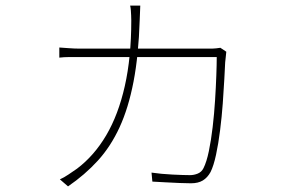

<svg xmlns="http://www.w3.org/2000/svg" viewBox="-20 -617 1040 683"><path d="M479 -597Q478 -582 478 -572Q478 -562 477 -547Q473 -420 455 -326.5Q437 -233 405.5 -164.5Q374 -96 328 -45.5Q282 5 222 46L193 21Q207 15 224 3.5Q241 -8 254 -17Q315 -63 358 -136Q401 -209 424 -311Q447 -413 447 -544Q447 -554 446.5 -562.5Q446 -571 445.5 -579.5Q445 -588 443 -597ZM785 -433Q784 -423 783 -413.5Q782 -404 781 -395Q780 -375 778 -336Q776 -297 772.5 -249.5Q769 -202 763 -154Q757 -106 748.5 -66.5Q740 -27 729 -5Q718 15 701.5 25Q685 35 659 35Q644 35 619 34Q594 33 567.5 31.5Q541 30 522 29L519 -3Q553 2 593.5 4Q634 6 656 6Q670 6 683.5 0.5Q697 -5 704 -19Q715 -41 723 -79.5Q731 -118 736.5 -165Q742 -212 745 -259.5Q748 -307 749.5 -348Q751 -389 751 -414H269Q242 -414 225 -414Q208 -414 191 -412V-448Q208 -447 226.5 -445.5Q245 -444 268 -444H723Q740 -444 748.5 -445Q757 -446 764 -447Z"/></svg>

Font: Noto Sans TC
Style: Regular
Weight: 100
Designer: Ryoko NISHIZUKA 西塚涼子 (kana, bopomofo & ideographs); Paul D. Hunt (Latin, Greek & Cyrillic); Sandoll Communications 산돌커뮤니
Foundry: Adobe
Version: Version 2.004;hotconv 1.0.118;makeotfexe 2.5.65603